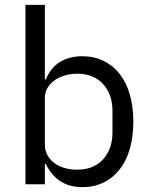

<svg xmlns="http://www.w3.org/2000/svg" viewBox="-20 -760 620 792"><path d="M85 -740H165V-432H169Q189 -481 227.5 -504.5Q266 -528 320 -528Q368 -528 407 -509Q446 -490 473.5 -455Q501 -420 515.5 -370Q530 -320 530 -258Q530 -196 515.5 -146Q501 -96 473.5 -61Q446 -26 407 -7Q368 12 320 12Q215 12 169 -84H165V0H85ZM298 -60Q366 -60 405 -102.5Q444 -145 444 -214V-302Q444 -371 405 -413.5Q366 -456 298 -456Q271 -456 246.5 -448.5Q222 -441 204 -428Q186 -415 175.5 -396.5Q165 -378 165 -357V-165Q165 -140 175.5 -120.5Q186 -101 204 -87.5Q222 -74 246.5 -67Q271 -60 298 -60Z"/></svg>

Font: IBM Plex Thai
Style: Regular
Weight: 400
Designer: Mike Abbink, Paul van der Laan, Pieter van Rosmalen, Ben Mitchell, Mark Frömberg
Foundry: Bold Monday
Version: Version 1.0